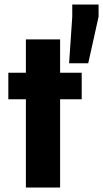

<svg xmlns="http://www.w3.org/2000/svg" viewBox="-20 -833 458 853"><path d="M95 0V-392H17V-510H95V-658H247V-510H343V-392H247V0ZM287 -552 301 -759V-813H418V-759L372 -552Z"/></svg>

Font: Saira Semi Condensed
Style: Bold
Weight: 700
Width: 4
Designer: Hector Gatti with collaboration of the Omnibus-Type team
Foundry: Omnibus-Type
Version: Version 1.001; ttfautohint (v1.8)